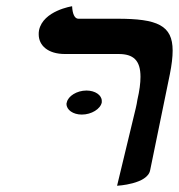

<svg xmlns="http://www.w3.org/2000/svg" viewBox="-20 -582 573 615"><path d="M355 13C355 13 453 8 461 -37L524 -344C530 -374 533 -399 533 -420C533 -501 484 -522 356 -522H231C219 -522 212 -538 211 -562C211 -562 118 -548 105 -485C104 -480 104 -476 104 -472C104 -436 134 -409 188 -409H360C407 -409 430 -389 430 -336C430 -316 427 -292 420 -262C419 -254 417 -245 415 -236ZM194 -254C193 -252 193 -250 193 -249C193 -230 214 -215 242 -215C273 -215 302 -233 306 -254V-259C306 -277 285 -292 257 -292C226 -292 198 -274 194 -254Z"/></svg>

Font: Libertinus Serif
Style: Bold Italic
Weight: 700
Italic angle: -12°
Designer: Philipp H. Poll, Khaled Hosny
Foundry: Caleb Maclennan
Version: Version 7.050;RELEASE